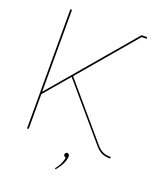

<svg xmlns="http://www.w3.org/2000/svg" viewBox="-151 -777 873 1029"><g transform="rotate(20 285.5 -262.5)"><path d="M306.2 63Q306.2 58.6 310.1 54.2Q314 49.8 318.8 49.8Q323.2 49.8 327.6 54Q332 58.1 332 63Q332 104 290 153.8L284.2 149.9Q299.8 132.3 309.3 110.6Q318.8 88.9 318.8 76.2Q314.5 76.2 310.3 72Q306.2 67.9 306.2 63ZM463.9 -45.9Q480.5 -26.4 498.3 -17.6Q516.1 -8.8 544.9 -8.8V0Q514.2 0 495.1 -9.3Q476.1 -18.6 458 -40L201.2 -340.8L80.1 -198.2V0H70.8V-679.2H80.1V-211.9L477.1 -679.2H508.8V-669.9H481L207 -347.2Z"/></g></svg>

Font: Rawengulk
Style: Ultralight
Weight: 200
Version: Version 0.92